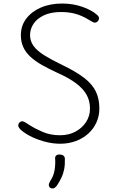

<svg xmlns="http://www.w3.org/2000/svg" viewBox="-20 -794 670 1086"><path d="M530 -709Q535 -705 537.5 -700Q540 -695 540 -690Q540 -684 536.5 -678.5Q533 -673 528 -669.5Q523 -666 516 -666Q510 -666 502.5 -670.5Q495 -675 481 -683Q445 -705 408 -715.5Q371 -726 325 -726Q267 -726 227.5 -707Q188 -688 169 -658.5Q150 -629 150 -595Q150 -562 169.5 -534.5Q189 -507 230 -481.5Q271 -456 333 -426Q410 -389 456 -353.5Q502 -318 522 -276.5Q542 -235 542 -180Q542 -138 525.5 -101.5Q509 -65 479 -38Q449 -11 408.5 4Q368 19 320 19Q281 19 240.5 9Q200 -1 164.5 -17.5Q129 -34 103 -55Q83 -72 83 -85Q84 -92 87 -97Q90 -102 95 -105Q100 -108 106 -108Q112 -108 122.5 -102Q133 -96 148 -86Q177 -67 221 -48Q265 -29 319 -29Q369 -29 407 -49.5Q445 -70 467 -104Q489 -138 489 -180Q489 -223 470 -257.5Q451 -292 410.5 -322.5Q370 -353 305 -382Q257 -404 218 -426Q179 -448 152 -473Q125 -498 111.5 -528Q98 -558 98 -595Q98 -648 128 -688Q158 -728 210.5 -751Q263 -774 332 -774Q392 -774 445.5 -755.5Q499 -737 530 -709ZM292 106Q290 94 296.5 87Q303 80 315 80Q332 80 339.5 87Q347 94 347 104Q348 137 343 163Q338 189 327.5 211Q317 233 301 257Q295 264 289.5 268Q284 272 278 272Q268 272 262 266.5Q256 261 256 253Q256 247 258.5 241.5Q261 236 264 230Q283 202 288.5 169.5Q294 137 292 106Z"/></svg>

Font: Playpen Sans ExtraLight
Style: Regular
Weight: 250
Designer: Laura Meseguer, Veronika Burian, José Scaglione
Foundry: TypeTogether
Version: Version 1.001